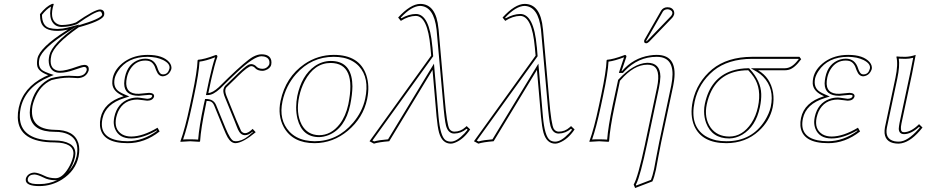

<svg xmlns="http://www.w3.org/2000/svg" viewBox="-20 -718 4709 976"><path d="M325.7 -567.9Q297.4 -561 272 -561Q202.6 -561 188.5 -605Q183.1 -622.6 183.1 -646Q213.9 -685.5 244.6 -698.2H253.4Q252.9 -695.3 251 -689Q249 -681.6 248 -678.2Q233.9 -612.8 274.9 -594.7Q284.2 -590.8 293.5 -590.8Q333.5 -591.3 366.2 -604Q460 -668.9 488.3 -669.9Q514.2 -668 509.3 -641.1Q503.9 -616.2 405.3 -586.4Q394.5 -583.5 379.9 -579.1Q252.9 -490.2 240.7 -435.1Q227.1 -372.1 269.5 -359.9Q276.9 -357.9 284.2 -357.9Q313.5 -357.9 372.6 -379.4Q395.5 -387.7 407.7 -388.2Q431.2 -388.2 431.2 -366.7Q431.2 -362.8 430.7 -359.9Q418.9 -323.2 376 -320.8Q368.2 -320.8 352.5 -322.3Q337.4 -323.2 330.6 -323.2Q288.6 -323.2 242.2 -311Q181.2 -283.7 154.3 -210.4Q148.4 -194.8 145 -179.2Q125.5 -60.5 258.3 -58.1Q356.9 -58.1 378.4 9.3Q387.2 39.1 379.4 78.1Q363.8 150.4 295.4 194.3Q243.2 227.5 180.7 228Q110.8 228 110.8 196.3Q110.8 191.9 111.8 188Q121.6 161.6 154.3 159.2Q173.3 159.7 206.5 175.8Q229 187.5 262.2 188Q295.9 188 327.1 137.2Q344.7 108.4 351.6 78.1Q364.7 16.1 282.2 7.3Q270 6.3 256.8 5.9Q74.7 5.9 70.3 -120.1Q69.8 -144 75.2 -169.9Q97.2 -272.9 205.6 -327.1Q215.8 -332 225.6 -335.9Q177.2 -353 169.9 -380.4Q166 -397.5 170.4 -420.9Q182.1 -476.6 315.9 -561.5Q320.8 -564.5 325.7 -567.9ZM370.1 -584.5 331.1 -559.6Q192.4 -471.2 180.2 -418.9Q170.9 -375.5 198.2 -358.9Q209 -352.5 228.5 -345.2L253.4 -336.9L229.5 -326.7Q112.3 -277.3 86.4 -174.3Q85.4 -170.4 85 -168Q59.6 -38.1 184.1 -10.7Q216.3 -3.9 256.8 -3.9Q304.7 -3.9 334 12.5Q363.3 28.8 363.3 63.5Q362.8 72.3 361.3 80.1Q352.1 121.6 327.1 155.3Q360.4 118.2 369.6 75.7Q389.6 -24.4 297.9 -44.4Q279.8 -48.3 258.3 -47.9Q144 -47.9 132.3 -129.4Q131.3 -138.2 131.3 -146Q131.8 -163.1 135.3 -181.2Q154.3 -271 223.1 -312.5Q231 -316.9 237.8 -320.3H238.8L239.7 -320.8Q288.6 -333 330.6 -333Q337.9 -333 354 -332Q369.6 -331.1 376 -331.1Q413.1 -332.5 420.9 -362.3Q421.9 -377.4 407.7 -377.9Q400.9 -377.9 354.5 -361.8Q315.9 -348.1 284.2 -348.1Q243.7 -348.1 231 -385.3Q227.5 -397.5 227.5 -410.6Q228 -423.8 231 -437Q244.6 -496.1 370.1 -584.5ZM271 197.3Q266.1 198.2 262.2 198.2Q225.6 197.8 201.7 184.6Q169.4 168.9 154.3 168.9Q127 169.9 121.6 189.9Q117.7 208.5 139.6 213.9Q142.1 214.4 144 215.3Q158.7 218.3 180.7 217.8Q229.5 217.8 271 197.3ZM377 -588.4Q494.1 -623 499.5 -643.1Q497.1 -658.7 488.3 -660.2Q461.4 -659.2 372.1 -595.7L371.1 -595.2L370.1 -594.7Q333.5 -581.1 293.5 -581.1Q255.9 -581.1 240.7 -616.7Q234.9 -632.3 234.9 -650.4Q235.4 -664.6 238.3 -680.2Q239.3 -683.6 239.3 -684.6Q215.8 -671.4 193.4 -642.6Q193.8 -586.9 231 -575.7Q247.1 -571.3 272 -570.8Q298.3 -571.3 323.2 -577.6L384.8 -593.8Z M570.8 -121.1Q558.1 -61 600.6 -35.2Q620.6 -23.9 647 -23.9Q706.5 -24.4 780.8 -68.8L791.5 -49.8Q714.8 10.3 628.9 9.8Q497.1 9.8 488.3 -78.1Q486.8 -97.7 491.2 -118.2Q507.8 -197.3 606 -228Q607.9 -228.5 608.4 -229Q553.2 -252.4 550.8 -293Q550.3 -306.6 553.2 -321.8Q563.5 -369.1 612.3 -404.3Q662.1 -439 731 -439Q808.1 -439 840.3 -401.9Q854 -384.8 851.1 -367.2Q839.8 -333.5 808.1 -330.1Q786.1 -330.1 775.4 -357.4Q774.4 -360.4 772.9 -362.8Q762.2 -400.4 737.8 -407.7Q729 -410.2 718.8 -410.2Q670.4 -410.2 642.6 -367.2Q630.4 -348.1 625 -324.2Q608.9 -249 669.4 -241.7Q677.7 -240.7 686 -241.2Q686.5 -241.2 697.3 -242.2Q733.9 -246.1 738.3 -246.1Q765.6 -244.6 763.2 -227.1Q756.8 -206.5 728.5 -206.1Q724.6 -206.1 705.1 -209Q684.1 -211.9 679.2 -211.9Q608.9 -211.9 580.1 -149.9Q574.2 -135.7 570.8 -121.1ZM561 -123Q576.2 -193.8 637.2 -215.3Q657.2 -222.2 679.2 -222.2Q685.5 -222.2 710.4 -218.3Q725.6 -216.3 728.5 -215.8Q750 -216.8 753.4 -229Q754.4 -233.4 750.5 -234.4Q748.5 -234.9 747.1 -235.4Q742.7 -235.8 738.3 -235.8Q736.3 -235.8 710 -233.4Q688.5 -231.4 686 -231Q611.8 -231 611.3 -293Q611.3 -294.4 611.3 -294.9Q611.8 -309.6 615.2 -326.2Q629.9 -396 689.9 -415.5Q705.1 -419.9 718.8 -419.9Q766.1 -419.9 781.7 -369.6Q782.2 -367.7 782.7 -366.2Q791.5 -343.3 801.8 -340.8Q805.2 -340.3 808.1 -339.8Q832.5 -339.8 839.8 -365.2Q840.3 -367.7 841.3 -369.1Q846.7 -393.6 809.6 -412.6Q793.5 -420.4 773.9 -424.8Q753.4 -428.7 731 -429.2Q627.9 -429.2 580.1 -356.9Q567.4 -337.4 563 -319.8Q553.2 -272.9 586.9 -251.5Q597.7 -244.6 612.3 -238.3L637.7 -227.5L611.3 -219.2Q516.6 -189.5 501 -115.7Q481.9 -25.4 573.7 -5.4Q575.2 -4.9 575.7 -4.9Q599.6 0 628.9 0Q706.5 -0.5 778.3 -52.7L776.9 -55.2Q705.1 -14.2 647 -14.2Q584.5 -14.2 564.5 -63.5Q558.1 -80.1 558.1 -98.1Q558.6 -110.8 561 -123Z M1085 -429.2Q1078.1 -411.6 1070.1 -380.9Q1062 -350.1 1057.1 -328.6L1052.2 -307.1L1039.1 -245.1Q1061 -246.1 1092.3 -274.9L1140.1 -321.8Q1230 -408.7 1265.1 -428.7Q1289.6 -441.9 1309.1 -441.9Q1351.6 -441.9 1358.9 -411.1Q1360.8 -400.9 1358.9 -390.1Q1354.5 -369.6 1328.1 -360.4Q1320.3 -357.9 1314 -357.9Q1289.6 -358.4 1277.8 -371.1Q1269 -381.3 1257.8 -381.8Q1241.2 -381.8 1189.9 -331.5Q1182.6 -324.7 1175.3 -316.9L1130.9 -273.9Q1127 -270 1125.5 -261.2Q1123.5 -248 1134.3 -223.1L1181.6 -106.9Q1204.6 -53.7 1206.1 -51.3Q1214.4 -41.5 1225.6 -41Q1241.7 -41 1261.7 -60.5Q1263.7 -62.5 1264.2 -63L1279.8 -45.9Q1215.3 7.8 1177.7 9.8Q1154.3 9.8 1137.2 -19.5Q1128.4 -35.2 1117.2 -63L1069.3 -180.2Q1061 -202.1 1043 -204.1Q1037.1 -204.6 1030.3 -205.1L1025.4 -180.2Q1001.5 -66.9 997.1 0L994.1 2.9Q992.2 2.9 946.8 0L897.5 2.9L897 0Q920.9 -64.5 945.3 -180.2L957 -234.9Q982.4 -355 984.4 -411.1L986.8 -414.1Q1018.6 -416.5 1072.8 -437Q1076.2 -438.5 1078.1 -439Q1085.9 -437 1085 -429.2ZM1073.7 -426.8Q1024.4 -407.7 994.1 -404.8Q991.2 -347.2 966.8 -232.9L955.1 -177.7Q931.6 -67.9 910.6 -8.8Q927.2 -10.3 946.8 -9.8Q970.7 -9.8 987.3 -8.3Q992.2 -73.7 1015.1 -182.1L1022.5 -214.8H1030.3Q1066.4 -213.4 1078.6 -183.6L1126.5 -66.9Q1151.4 -6.8 1168 -1.5Q1172.9 0 1177.7 0Q1209 0 1241.2 -25.4Q1252.9 -34.7 1265.6 -46.4L1263.7 -48.8Q1244.6 -31.2 1225.6 -30.8Q1202.6 -30.8 1189.5 -60.1Q1187 -65.9 1181.6 -79.6Q1175.8 -95.2 1172.4 -103L1125 -219.2Q1112.8 -248 1115.7 -263.2Q1119.1 -275.4 1124 -281.2L1168.5 -324.2Q1225.6 -380.9 1242.7 -388.7Q1251 -392.1 1257.8 -392.1Q1273.4 -391.1 1285.2 -377.9Q1295.4 -368.7 1314 -368.2Q1334 -368.2 1345.7 -385.3Q1348.1 -389.2 1349.1 -392.1Q1354 -423.3 1322.3 -430.7Q1315.4 -432.1 1309.1 -432.1Q1271.5 -432.1 1184.6 -350.6Q1169.4 -336.4 1147 -314.9L1099.1 -267.6Q1063.5 -235.4 1039.1 -234.9H1026.9L1042.5 -309.1Q1059.1 -384.3 1073.7 -426.8Z M1661.1 -397.9Q1577.6 -397.9 1528.3 -304.7Q1509.8 -269 1501 -228Q1482.9 -143.1 1513.7 -84Q1542.5 -31.7 1602.1 -30.8Q1663.1 -30.8 1707 -87.4Q1737.3 -127 1750.5 -187Q1793.5 -397 1661.1 -397.9ZM1406.2 -205.1Q1432.1 -326.7 1527.8 -392.6Q1596.2 -439 1676.8 -439Q1806.6 -439 1841.8 -336.9Q1860.4 -281.7 1846.2 -213.9Q1826.2 -119.1 1748 -53.2Q1672.9 9.3 1579.6 9.8Q1467.8 9.8 1422.4 -71.8Q1390.6 -130.9 1406.2 -205.1ZM1661.1 -408.2Q1758.8 -408.2 1770 -305.2Q1771.5 -292 1771.5 -278.8Q1771 -237.8 1760.3 -185.1Q1734.9 -65.4 1649.4 -30.8Q1625 -21.5 1602.1 -21Q1516.1 -21 1492.2 -113.8Q1485.4 -141.6 1485.4 -172.4Q1485.8 -202.1 1491.2 -230Q1513.2 -334.5 1580.1 -381.8Q1617.7 -407.7 1661.1 -408.2ZM1416 -203.1Q1396 -108.4 1451.2 -48.8Q1483.4 -15.1 1532.7 -4.9Q1555.2 -0.5 1579.6 0Q1694.8 0 1774.9 -94.2Q1822.3 -150.4 1836.4 -216.3Q1858.9 -321.8 1804.7 -381.3Q1774.4 -413.6 1726.1 -424.3Q1702.6 -429.2 1676.8 -429.2Q1562.5 -429.2 1484.4 -340.8Q1433.1 -282.2 1416 -203.1Z M2370.1 -60.1Q2336.4 -9.8 2293 7.3Q2281.2 12.2 2272 12.2Q2228 12.2 2211.9 -43.5Q2204.1 -72.8 2199.2 -126L2178.7 -362.8L1958.5 0Q1904.8 4.4 1880.9 12.2L1858.4 0L2171.9 -435.1L2168 -478Q2153.8 -636.2 2093.8 -637.2Q2055.7 -636.7 2017.6 -611.8L2003.9 -628.9Q2066.4 -697.3 2115.7 -698.2Q2197.3 -698.2 2209 -571.8Q2209 -569.8 2209.5 -568.8L2240.7 -213.9Q2251.5 -84 2264.6 -62.5Q2273.9 -49.3 2289.1 -48.8Q2321.3 -48.8 2345.7 -71.3Q2349.1 -74.7 2352.1 -77.1ZM2356.9 -58.6 2352.1 -63.5Q2323.7 -39.6 2289.1 -39.1Q2258.8 -39.1 2247.6 -77.6Q2239.7 -106 2231 -213.4L2199.2 -567.9Q2185.5 -685.5 2115.7 -688Q2071.8 -687 2017.1 -628.4L2020 -625Q2058.6 -646.5 2093.8 -647Q2163.1 -647 2177.7 -481.4Q2177.7 -479.5 2178.2 -479L2182.1 -432.1L1873 -3.4L1881.8 1Q1907.2 -6.3 1952.6 -9.8L2186 -394.5L2209 -127Q2217.8 -24.9 2245.1 -5.4Q2256.3 2 2272 2Q2301.3 2 2341.3 -40Q2350.1 -49.3 2356.9 -58.6Z M2900.9 -60.1Q2867.2 -9.8 2823.7 7.3Q2812 12.2 2802.7 12.2Q2758.8 12.2 2742.7 -43.5Q2734.9 -72.8 2730 -126L2709.5 -362.8L2489.3 0Q2435.5 4.4 2411.6 12.2L2389.2 0L2702.6 -435.1L2698.7 -478Q2684.6 -636.2 2624.5 -637.2Q2586.4 -636.7 2548.3 -611.8L2534.7 -628.9Q2597.2 -697.3 2646.5 -698.2Q2728 -698.2 2739.7 -571.8Q2739.7 -569.8 2740.2 -568.8L2771.5 -213.9Q2782.2 -84 2795.4 -62.5Q2804.7 -49.3 2819.8 -48.8Q2852.1 -48.8 2876.5 -71.3Q2879.9 -74.7 2882.8 -77.1ZM2887.7 -58.6 2882.8 -63.5Q2854.5 -39.6 2819.8 -39.1Q2789.6 -39.1 2778.3 -77.6Q2770.5 -106 2761.7 -213.4L2730 -567.9Q2716.3 -685.5 2646.5 -688Q2602.5 -687 2547.9 -628.4L2550.8 -625Q2589.4 -646.5 2624.5 -647Q2693.8 -647 2708.5 -481.4Q2708.5 -479.5 2709 -479L2712.9 -432.1L2403.8 -3.4L2412.6 1Q2438 -6.3 2483.4 -9.8L2716.8 -394.5L2739.7 -127Q2748.5 -24.9 2775.9 -5.4Q2787.1 2 2802.7 2Q2832 2 2872.1 -40Q2880.9 -49.3 2887.7 -58.6Z M3142.1 -356.9Q3199.2 -422.9 3282.7 -436Q3300.3 -439 3318.4 -439Q3431.2 -439 3403.8 -291.5Q3402.8 -285.6 3401.9 -280.8L3340.8 5.9Q3335 32.7 3325.7 83.5Q3317.9 126 3314.5 144Q3305.7 184.1 3296.4 204.1L3208.5 237.8L3201.2 220.2Q3222.7 183.6 3258.8 15.6Q3259.8 10.7 3260.7 5.9L3319.8 -272.9Q3340.8 -372.1 3292.5 -386.2Q3282.2 -389.2 3270.5 -389.2Q3202.6 -389.2 3134.8 -311Q3132.3 -308.6 3131.3 -307.1L3104.5 -180.2Q3080.6 -66.9 3076.2 0L3073.2 2.9Q3071.3 2.9 3025.9 0L2976.6 2.9L2976.1 0Q3000 -64.5 3024.4 -180.2L3036.1 -234.9Q3061.5 -355 3063.5 -411.1L3065.9 -414.1Q3097.7 -416.5 3151.9 -437Q3155.3 -438.5 3157.2 -439Q3165 -437 3164.1 -429.2L3139.6 -356.9ZM3372.6 -681.2Q3398.4 -681.2 3406.2 -660.2Q3408.2 -652.8 3407.2 -646Q3404.3 -635.3 3397.5 -627.9L3279.8 -505.9Q3272 -498.5 3265.6 -498Q3254.4 -498 3254.4 -507.8Q3254.4 -509.8 3254.4 -511.2Q3255.4 -515.6 3258.8 -521L3340.8 -664.1Q3351.6 -680.7 3372.6 -681.2ZM3149.4 -350.6 3146.5 -347.2H3126L3129.9 -359.9Q3141.6 -397 3152.3 -426.8Q3103 -408.2 3073.2 -404.8Q3070.3 -347.2 3045.9 -232.9L3034.2 -177.7Q3010.7 -67.9 2989.7 -8.8Q3006.3 -10.3 3025.9 -9.8Q3049.8 -9.8 3066.4 -8.3Q3071.3 -73.7 3094.2 -182.1L3122.1 -311.5L3123.5 -313.5Q3200.2 -396 3270.5 -398.9Q3335.4 -398.9 3336.9 -330.6Q3336.9 -328.6 3336.9 -327.1Q3336.4 -303.7 3329.6 -271L3270.5 8.3Q3234.9 176.8 3214.4 216.8Q3212.9 219.2 3212.4 220.7L3213.9 225.1L3289.1 196.3Q3296.9 176.8 3304.7 142.1Q3308.6 124 3315.9 82Q3325.2 30.8 3331.1 3.9L3392.1 -283.2Q3418 -410.2 3342.8 -426.8Q3331.1 -429.2 3318.4 -429.2Q3223.6 -429.2 3154.8 -356.4Q3151.9 -353 3149.4 -350.6ZM3372.6 -670.9Q3356.4 -669.9 3349.6 -659.2L3267.6 -516.1Q3265.6 -512.2 3264.2 -508.8Q3264.2 -508.8 3264.2 -508.3L3265.6 -507.8Q3269 -509.8 3272.5 -513.2L3390.1 -635.3Q3395 -640.6 3397.5 -647.9Q3400.4 -662.6 3383.3 -668.9Q3377.4 -670.9 3372.6 -670.9Z M3687 -23.9Q3753.9 -23.9 3799.3 -91.8Q3823.2 -128.4 3833 -174.8Q3852.5 -266.6 3811.5 -326.7Q3800.3 -343.3 3783.7 -360.8Q3631.3 -360.8 3583 -224.6Q3576.7 -206.5 3572.8 -188Q3558.1 -118.7 3592.8 -68.8Q3625.5 -24.4 3687 -23.9ZM3969.7 -360.8H3833.5Q3896.5 -324.2 3909.7 -247.6Q3915.5 -210.4 3907.7 -171.9Q3893.1 -103.5 3836.9 -51.8Q3770 9.3 3672.9 9.8Q3548.3 9.8 3509.3 -77.6Q3486.3 -131.3 3501.5 -204.1Q3522.9 -301.3 3600.6 -366.2Q3677.7 -428.7 3803.2 -429.2H4043.9L4052.7 -417Q4018.6 -370.6 3989.3 -363.3Q3979.5 -360.8 3969.7 -360.8ZM3687 -14.2Q3599.1 -14.2 3569.3 -93.3Q3559.1 -121.6 3559.1 -152.3Q3559.1 -172.4 3563 -189.9Q3590.8 -321.8 3701.2 -358.4Q3739.3 -370.6 3783.7 -371.1H3788.1L3791 -367.7Q3847.7 -306.6 3849.6 -240.7Q3850.6 -210 3842.8 -172.9Q3821.8 -74.2 3752.9 -33.2Q3720.7 -14.6 3687 -14.2ZM3969.7 -371.1Q4002.4 -371.1 4031.2 -406.2Q4035.6 -411.6 4040 -417L4039.1 -418.9H3803.2Q3680.7 -418.5 3606.9 -358.4Q3531.2 -294.9 3511.2 -202.1Q3484.9 -79.1 3564.5 -27.3Q3588.9 -12.2 3620.6 -4.9Q3644.5 0 3672.9 0Q3802.2 0 3868.7 -106Q3890.1 -141.1 3897.9 -174.3Q3918 -268.1 3858.9 -328.6Q3844.7 -342.8 3828.6 -352.5L3796.4 -371.1Z M4131.3 -121.1Q4118.7 -61 4161.1 -35.2Q4181.2 -23.9 4207.5 -23.9Q4267.1 -24.4 4341.3 -68.8L4352.1 -49.8Q4275.4 10.3 4189.5 9.8Q4057.6 9.8 4048.8 -78.1Q4047.4 -97.7 4051.8 -118.2Q4068.4 -197.3 4166.5 -228Q4168.5 -228.5 4168.9 -229Q4113.8 -252.4 4111.3 -293Q4110.8 -306.6 4113.8 -321.8Q4124 -369.1 4172.9 -404.3Q4222.7 -439 4291.5 -439Q4368.7 -439 4400.9 -401.9Q4414.6 -384.8 4411.6 -367.2Q4400.4 -333.5 4368.7 -330.1Q4346.7 -330.1 4335.9 -357.4Q4335 -360.4 4333.5 -362.8Q4322.8 -400.4 4298.3 -407.7Q4289.6 -410.2 4279.3 -410.2Q4231 -410.2 4203.1 -367.2Q4190.9 -348.1 4185.5 -324.2Q4169.4 -249 4230 -241.7Q4238.3 -240.7 4246.6 -241.2Q4247.1 -241.2 4257.8 -242.2Q4294.4 -246.1 4298.8 -246.1Q4326.2 -244.6 4323.7 -227.1Q4317.4 -206.5 4289.1 -206.1Q4285.2 -206.1 4265.6 -209Q4244.6 -211.9 4239.7 -211.9Q4169.4 -211.9 4140.6 -149.9Q4134.8 -135.7 4131.3 -121.1ZM4121.6 -123Q4136.7 -193.8 4197.8 -215.3Q4217.8 -222.2 4239.7 -222.2Q4246.1 -222.2 4271 -218.3Q4286.1 -216.3 4289.1 -215.8Q4310.5 -216.8 4314 -229Q4314.9 -233.4 4311 -234.4Q4309.1 -234.9 4307.6 -235.4Q4303.2 -235.8 4298.8 -235.8Q4296.9 -235.8 4270.5 -233.4Q4249 -231.4 4246.6 -231Q4172.4 -231 4171.9 -293Q4171.9 -294.4 4171.9 -294.9Q4172.4 -309.6 4175.8 -326.2Q4190.4 -396 4250.5 -415.5Q4265.6 -419.9 4279.3 -419.9Q4326.7 -419.9 4342.3 -369.6Q4342.8 -367.7 4343.3 -366.2Q4352.1 -343.3 4362.3 -340.8Q4365.7 -340.3 4368.7 -339.8Q4393.1 -339.8 4400.4 -365.2Q4400.9 -367.7 4401.9 -369.1Q4407.2 -393.6 4370.1 -412.6Q4354 -420.4 4334.5 -424.8Q4314 -428.7 4291.5 -429.2Q4188.5 -429.2 4140.6 -356.9Q4127.9 -337.4 4123.5 -319.8Q4113.8 -272.9 4147.5 -251.5Q4158.2 -244.6 4172.9 -238.3L4198.2 -227.5L4171.9 -219.2Q4077.1 -189.5 4061.5 -115.7Q4042.5 -25.4 4134.3 -5.4Q4135.7 -4.9 4136.2 -4.9Q4160.2 0 4189.5 0Q4267.1 -0.5 4338.9 -52.7L4337.4 -55.2Q4265.6 -14.2 4207.5 -14.2Q4145 -14.2 4125 -63.5Q4118.7 -80.1 4118.7 -98.1Q4119.1 -110.8 4121.6 -123Z M4531.7 -321.8Q4546.4 -391.6 4536.6 -429.2L4539.1 -431.2Q4550.8 -429.2 4582.5 -429.2Q4607.9 -429.7 4634.8 -439Q4634.8 -438 4616.2 -342.8L4562.5 -90.8Q4554.2 -51.8 4568.4 -46.9Q4572.3 -45.9 4576.2 -45.9Q4611.3 -46.9 4651.9 -86.9L4669.4 -69.8Q4614.7 0 4563 10.3Q4555.2 11.7 4548.8 12.2Q4482.4 12.2 4476.6 -40.5Q4475.6 -55.2 4478.5 -70.8ZM4541.5 -319.8 4488.3 -68.8Q4477.5 -11.2 4526.9 0Q4537.6 2 4548.8 2Q4592.8 2 4648.9 -61.5Q4652.8 -65.9 4655.8 -69.3L4651.9 -73.2Q4611.8 -36.6 4576.2 -36.1Q4550.8 -36.1 4548.8 -61.5Q4548.8 -63.5 4548.8 -64.5Q4549.3 -75.2 4552.7 -93.3L4606.4 -345.2Q4611.8 -371.1 4622.1 -424.3Q4601.6 -418.9 4582.5 -418.9Q4566.9 -418.9 4548.8 -419.9Q4554.7 -382.3 4541.5 -319.8Z"/></svg>

Font: Linux Biolinum Outline O
Style: Italic
Weight: 400
Italic angle: -12°
Designer: Philipp H. Poll
Foundry: Philipp H. Poll
Version: Version 0.6.2